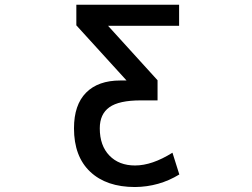

<svg xmlns="http://www.w3.org/2000/svg" viewBox="-20 -542 1040 792"><path d="M502 -210 294.9 -437.5V-522.5H718.8V-435.5H425.8L629.9 -210.9V-127.9H560.5Q470.7 -127.9 431.2 -99.6Q391.6 -71.3 391.6 -12.7Q391.6 58.6 431.2 99.6Q470.7 140.6 537.1 140.6Q607.4 140.6 691.4 87.9L719.7 177.7Q636.7 228.5 537.1 229.5Q418.9 229.5 352.1 166.5Q285.2 103.5 285.2 -12.7Q285.2 -109.4 335 -159.7Q384.8 -210 476.6 -210Z"/></svg>

Font: GenEi Gothic M SemiBold
Style: Regular
Weight: 500
Designer: o_tamon (Modified); [Source Han Sans]
Ryoko NISHIZUKA  (kana & ideographs); Paul D. Hunt (Latin, Greek & Cyrillic); Wenl
Version: Version 1.1a;Original Version 1.004